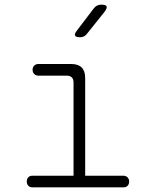

<svg xmlns="http://www.w3.org/2000/svg" viewBox="-20 -805 640 825"><path d="M510 -50Q521 -50 528 -43Q535 -36 535 -25Q535 -14 528.5 -7Q522 0 511 0H119Q108 0 101.5 -7Q95 -14 95 -25Q95 -36 101.5 -43Q108 -50 119 -50H296V-450Q296 -465 288.5 -472.5Q281 -480 266 -480H145Q134 -480 127 -487Q120 -494 120 -505Q120 -516 127 -523Q134 -530 145 -530H286Q316 -530 331 -515Q346 -500 346 -470V-50ZM324 -645Q306 -645 302.5 -652Q299 -659 310 -673L383 -769Q389 -777 397 -781Q405 -785 415 -785Q435 -785 438 -777.5Q441 -770 429 -754L353 -659Q348 -652 340.5 -648.5Q333 -645 324 -645Z"/></svg>

Font: Maple Mono NL Thin
Style: Regular
Weight: 250
Monospace: yes
Designer: subframe7536
Version: Version 7.000